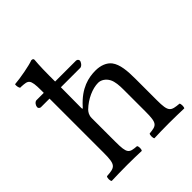

<svg xmlns="http://www.w3.org/2000/svg" viewBox="-194 -821 945 945"><g transform="rotate(-45 278.5 -348.0)"><path d="M187 -286C187 -307 196 -319 204 -328C242 -365 293 -387 332 -387C352 -387 373 -374 385 -351C395 -331 397 -304 397 -274V-122C397 -40 387 -36 335 -31C330 -25 330 -4 335 2C363 1 397 0 437 0C477 0 510 1 543 2C548 -4 548 -25 543 -31C487 -36 476 -40 476 -122V-271C476 -326 472 -375 449 -405C432 -427 401 -439 366 -439C317 -439 257 -426 196 -358C196 -357 195 -357 194 -356C191 -352 186 -346 186 -358L187 -501H323C335 -503 346 -519 346 -528C346 -533 342 -540 333 -541H187V-583C187 -648 191 -688 191 -688C191 -695 187 -698 178 -698C153 -688 78 -674 38 -671C36 -663 38 -647 44 -641C47 -641 50 -641 53 -641C97 -638 108 -638 108 -559V-541H56C44 -539 35 -524 35 -514C35 -509 38 -503 47 -501H108V-122C108 -39 96 -35 38 -31C32 -25 32 -4 38 2C71 1 108 0 148 0C186 0 219 1 247 2C253 -4 253 -25 247 -31C196 -35 187 -39 187 -122Z"/></g></svg>

Font: Libertinus Serif
Style: Regular
Weight: 400
Designer: Philipp H. Poll, Khaled Hosny
Foundry: Caleb Maclennan
Version: Version 7.050;RELEASE